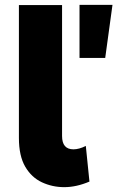

<svg xmlns="http://www.w3.org/2000/svg" viewBox="-20 -763 484 792"><path d="M245 9Q196 9 153 -11Q110 -31 84 -75.5Q58 -120 58 -194V-742H236V-202Q236 -147 283 -147Q306 -147 334 -161L349 -14Q295 9 245 9ZM414 -524H308V-743H444Z"/></svg>

Font: Argentum Novus
Style: Bold
Weight: 700
Designer: Julieta Ulanovsky (font) & Cristiano Sobral (main changes)
Foundry: Julieta Ulanovsky (font) & Cristiano Sobral (main changes)
Version: Version 3.00;November 27, 2020;FontCreator 13.0.0.2655 64-bi